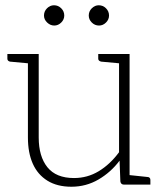

<svg xmlns="http://www.w3.org/2000/svg" viewBox="-20 -701 609 729"><path d="M251 8Q197 8 160 -15Q123 -38 104.5 -79.5Q86 -121 86 -179V-496H127V-179Q127 -107 160 -66Q193 -25 261 -25Q312 -25 355 -51Q398 -77 432 -123V-496H472V0H451Q439 0 437 -12L434 -91Q401 -47 354 -19.5Q307 8 251 8ZM459 0 464 -37 540 -29Q545 -29 548 -26Q551 -23 551 -18V0ZM99 -496 94 -460 18 -467Q14 -468 11 -470.5Q8 -473 8 -478V-496ZM445 -496 440 -460 364 -467Q360 -468 356.5 -470.5Q353 -473 353 -478V-496ZM224 -642Q224 -627 212.5 -615.5Q201 -604 186 -604Q171 -604 159 -615.5Q147 -627 147 -642Q147 -658 158.5 -669.5Q170 -681 185 -681Q201 -681 212.5 -669.5Q224 -658 224 -642ZM394 -642Q394 -627 382.5 -615.5Q371 -604 356 -604Q340 -604 328.5 -615.5Q317 -627 317 -642Q317 -658 328.5 -669.5Q340 -681 355 -681Q371 -681 382.5 -669.5Q394 -658 394 -642Z"/></svg>

Font: Aleo ExtraLight
Style: Regular
Weight: 250
Designer: Alessio Laiso
Foundry: Alessio Laiso
Version: Version 2.001;gftools[0.9.29]